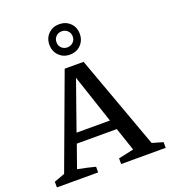

<svg xmlns="http://www.w3.org/2000/svg" viewBox="-160 -1028 1018 1146"><g transform="rotate(-20 348.5 -455.5)"><path d="M625 -56Q643 -51 660 -46Q677 -41 694 -36V0H411V-36L508 -57L458 -205H204L153 -61Q182 -56 209.5 -49.5Q237 -43 265 -36V0H3V-36L71 -61L289 -650H409ZM225 -267H437L334 -576ZM348 -718Q307 -718 279.5 -745.5Q252 -773 252 -815Q252 -857 279.5 -884Q307 -911 348 -911Q390 -911 417.5 -884Q445 -857 445 -815Q445 -773 417.5 -745.5Q390 -718 348 -718ZM348 -764Q370 -764 385 -778.5Q400 -793 400 -815Q400 -837 385 -851.5Q370 -866 348 -866Q326 -866 311.5 -851.5Q297 -837 297 -815Q297 -793 311.5 -778.5Q326 -764 348 -764Z"/></g></svg>

Font: Piazzolla Medium
Style: Regular
Weight: 500
Designer: Juan Pablo del Peral
Foundry: Huerta Tipografica
Version: Version 1.330